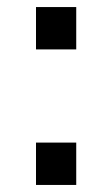

<svg xmlns="http://www.w3.org/2000/svg" viewBox="-20 -524 318 544"><path d="M82 0H196V-120H82ZM82 -384H196V-504H82Z"/></svg>

Font: Finlandica Medium
Style: Regular
Weight: 500
Designer: Niklas Ekholm, Juho Hiilivirta, Jaakko Suomalainen
Foundry: Helsinki Type Studio
Version: Version 2.000;Glyphs 3.2 (3202)